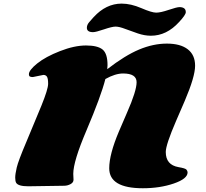

<svg xmlns="http://www.w3.org/2000/svg" viewBox="-20 -1008 1123 1048"><path d="M216.8 -599.1 159.2 -587.4Q148.4 -587.4 143.1 -590.3Q137.7 -593.3 137.7 -602.5Q137.7 -625 183.1 -661.6Q228.5 -698.2 307.4 -729Q386.2 -759.8 449.5 -759.8Q512.7 -759.8 539.8 -737.8Q566.9 -715.8 566.9 -652.3L565.4 -630.4Q662.6 -705.6 739.7 -737.8Q816.9 -770 890.9 -770Q964.8 -770 1004.9 -739Q1044.9 -708 1044.9 -649.4Q1044.9 -589.4 988.3 -457Q964.8 -402.3 941.4 -348.6Q884.8 -217.8 884.8 -178.2Q884.8 -107.9 954.6 -95.7Q992.2 -89.4 998 -81.8Q1003.9 -74.2 1003.9 -66.9Q1003.9 -32.2 928.5 -6.3Q853 19.5 759.8 19.5Q576.2 19.5 576.2 -89.4Q576.2 -165.5 628.9 -290Q650.9 -342.3 672.9 -392.1Q725.6 -511.7 725.6 -559.3Q725.6 -606.9 651.9 -606.9Q608.9 -606.9 555.2 -576.7Q531.2 -482.4 452.1 -296.4Q379.9 -127.4 379.9 -59.1Q379.9 -59.1 381.3 -26.9Q381.3 -11.7 364.7 -2.9Q348.1 5.9 330.1 5.9L134.3 8.8Q80.1 8.8 68.4 -9.8Q63 -19 63 -38.3Q63 -57.6 71.3 -93.5Q79.6 -129.4 124.3 -234.6Q168.9 -339.8 205.8 -430.7Q242.7 -521.5 242.7 -550.5Q242.7 -579.6 236.3 -589.4Q230 -599.1 216.8 -599.1ZM487.8 -832.5Q454.1 -832.5 454.1 -856.4Q454.1 -872.1 466.6 -886.7Q479 -901.4 490.7 -914.1Q558.6 -988.3 644 -988.3Q694.3 -988.3 751.5 -963.6Q808.6 -939 832.5 -939Q856.4 -939 900.9 -954.1Q945.3 -969.2 960.2 -969.2Q975.1 -969.2 984.6 -962.9Q994.1 -956.5 994.1 -941.7Q994.1 -926.8 957.5 -887.7Q889.6 -813 803.7 -813Q769.5 -813 732.7 -825.4Q695.8 -837.9 663.1 -850.3Q630.4 -862.8 611.1 -862.8Q591.8 -862.8 547.4 -847.7Q502.9 -832.5 487.8 -832.5Z"/></svg>

Font: Sonsie One
Style: Regular
Weight: 400
Designer: Riccardo De Franceschi
Foundry: Sorkin Type Co
Version: Version 1.003